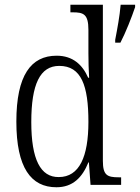

<svg xmlns="http://www.w3.org/2000/svg" viewBox="-20 -780 590 810"><path d="M218 10C287 10 327 -31 353 -95H355L362 0H491V-32H481C433 -32 414 -40 414 -101V-760H277V-728H286C332 -728 353 -721 353 -654V-555C353 -521 354 -484 356 -452H352C328 -507 287 -545 219 -545C111 -545 49 -463 49 -267C49 -72 111 10 218 10ZM466 -612V-600H488C510 -642 536 -708 550 -750V-760H489C485 -712 475 -659 466 -612ZM228 -33C151 -32 112 -107 112 -265C112 -425 149 -502 230 -502C323 -502 353 -419 353 -266C353 -119 315 -33 228 -33Z"/></svg>

Font: Noto Serif Myanmar Condensed Light
Style: Regular
Weight: 300
Width: 3
Designer: Ben Mitchell and the Monotype Design Team
Foundry: Monotype Imaging Inc.
Version: Version 2.106